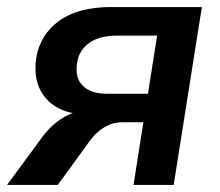

<svg xmlns="http://www.w3.org/2000/svg" viewBox="-34 -525 624 545"><path d="M-14 0 86 -136Q112 -171 144.5 -190.5Q177 -210 205 -210H232L224 -199Q139 -199 98.5 -243.5Q58 -288 69 -361Q80 -427 134 -466Q188 -505 281 -505H539L459 0H345L373 -178H314Q285 -178 261 -163Q237 -148 220 -124L130 0ZM268 -259H386L412 -424H300Q248 -424 219 -403Q190 -382 185 -347Q178 -304 201 -281.5Q224 -259 268 -259Z"/></svg>

Font: Mulish ExtraLight
Style: Italic
Weight: 200
Italic angle: -9°
Designer: Vernon Adams
Foundry: Vernon Adams
Version: Version 3.603